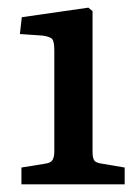

<svg xmlns="http://www.w3.org/2000/svg" viewBox="-20 -856 367 502"><path d="M36 -374V-418L98 -428Q113 -430 117.5 -438Q122 -446 122 -460V-724Q122 -745 117.5 -752.5Q113 -760 91 -763L32 -767L37 -811L211 -836L222 -827V-458Q222 -443 226.5 -436.5Q231 -430 247 -428L306 -418V-374Z"/></svg>

Font: Literata 18pt Medium
Style: Regular
Weight: 500
Designer: Latin by Veronika Burian and Jose Scaglione. Greek by Irene Vlachou. Cyrillic by Vera Evstafieva.
Foundry: TypeTogether
Version: Version 3.103;gftools[0.9.29]